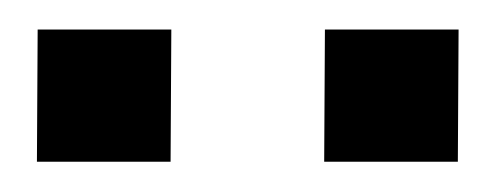

<svg xmlns="http://www.w3.org/2000/svg" viewBox="-20 -743 336 130"><path d="M199.5 -633.5 200 -723H290.5L290 -633.5ZM5 -633.5 5.5 -723H96L95.5 -633.5Z"/></svg>

Font: Public Sans Thin
Style: Regular
Weight: 400
Version: Version 2.001